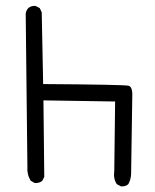

<svg xmlns="http://www.w3.org/2000/svg" viewBox="-20 -626 540 667"><path d="M400.4 21.5 385.7 13.7Q373 -5.9 377 -32.2L379.9 -273.4L130.9 -277.3L133.8 -11.7L127 2Q117.2 10.7 100.6 9.8L86.9 2Q73.2 -19.5 75.2 -46.9L69.3 -578.1Q70.3 -588.9 78.1 -597.7Q87.9 -606.4 103.5 -605.5L118.2 -597.7L125 -583L129.9 -334Q412.1 -332 426.8 -328.1Q441.4 -324.2 439.5 -288.1Q435.5 -44.9 435.5 -24.4Q435.5 -3.9 425.8 13.7Q416 22.5 400.4 21.5Z"/></svg>

Font: JasonHandwriting4
Style: Regular
Weight: 400
Version: Version 1.01.21